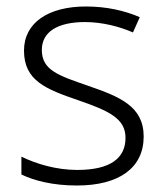

<svg xmlns="http://www.w3.org/2000/svg" viewBox="-20 -562 509 592"><path d="M423 -141C423 -235 348 -264 253 -297C161 -329 109 -345 109 -408C109 -464 158 -494 242 -494C295 -494 349 -480 390 -462L411 -509C365 -529 309 -542 245 -542C129 -542 54 -492 54 -406C54 -313 122 -287 221 -253C317 -220 367 -196 367 -137C367 -76 323 -38 218 -38C155 -38 93 -56 46 -79V-24C85 -5 143 10 217 10C348 10 423 -45 423 -141Z"/></svg>

Font: Noto Sans Malayalam Light
Style: Regular
Weight: 300
Designer: Jelle Bosma - Monotype Design Team
Foundry: Monotype Imaging Inc.
Version: Version 2.104